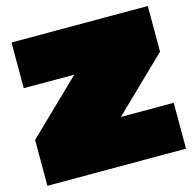

<svg xmlns="http://www.w3.org/2000/svg" viewBox="-107 -847 974 958"><g transform="rotate(-15 380.0 -368.5)"><path d="M22 0V-237L295 -501H34V-737H738V-501L465 -237H738V0Z"/></g></svg>

Font: Tomorrow Black
Style: Regular
Weight: 900
Designer: Tony de Marco, Monica Rizzolli
Foundry: Just in Type
Version: Version 2.002